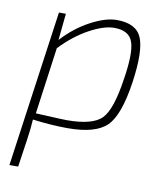

<svg xmlns="http://www.w3.org/2000/svg" viewBox="-81 -561 728 844"><g transform="rotate(10 283.5 -139.0)"><path d="M147 -482 135 -363Q190 -423 256.5 -458.5Q323 -494 373 -494Q460 -494 484 -436Q508 -378 488 -238Q466 -86 416 -37Q366 12 242 12Q168 12 85 1Q83 40 75 94L57 216H18L116 -482ZM134 -326 93 -28Q207 -22 232 -22Q347 -22 387.5 -63.5Q428 -105 448 -243Q467 -360 451 -409Q435 -458 368 -458Q322 -458 257.5 -423Q193 -388 134 -326Z"/></g></svg>

Font: Exo 2.0 Extra Light
Style: Italic
Weight: 250
Italic angle: -8°
Designer: Natanael Gama
Version: Version 1.001;PS 001.001;hotconv 1.0.70;makeotf.lib2.5.58329